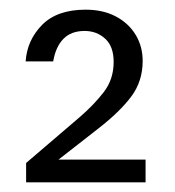

<svg xmlns="http://www.w3.org/2000/svg" viewBox="-20 -729 361 397"><path d="M34 -352V-392L145 -487Q174 -512 194.5 -538.5Q215 -565 215 -601Q215 -633 197.5 -649Q180 -665 155 -665Q127 -665 111 -648.5Q95 -632 90 -602H33Q36 -646 67 -677.5Q98 -709 157 -709Q193 -709 219.5 -695Q246 -681 260.5 -657Q275 -633 275 -603Q275 -561 251.5 -529.5Q228 -498 183 -463L101 -399H281V-352Z"/></svg>

Font: DM Sans 10pt Light
Style: Regular
Weight: 300
Version: Version 4.004;gftools[0.9.30]